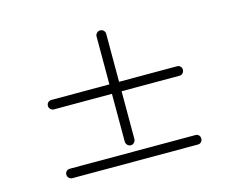

<svg xmlns="http://www.w3.org/2000/svg" viewBox="-93 -819 1128 922"><g transform="rotate(-15 471.5 -358.5)"><path d="M472 -113Q462 -113 455 -120.5Q448 -128 448 -138V-375H160Q150 -375 143 -382Q136 -389 136 -399Q136 -409 143 -415.5Q150 -422 160 -422H448V-660Q448 -670 455 -677Q462 -684 472 -684Q482 -684 489 -677Q496 -670 496 -660V-422H784Q794 -422 800.5 -415.5Q807 -409 807 -399Q807 -389 800.5 -382Q794 -375 784 -375H496V-138Q496 -128 489 -120.5Q482 -113 472 -113ZM160 -33Q150 -33 143 -40Q136 -47 136 -57Q136 -67 143 -73.5Q150 -80 160 -80H784Q794 -80 800.5 -73.5Q807 -67 807 -57Q807 -47 800.5 -40Q794 -33 784 -33Z"/></g></svg>

Font: Zen Kurenaido
Style: Regular
Weight: 400
Designer: Yoshimichi Ohira
Foundry: Positype
Version: Version 1.001